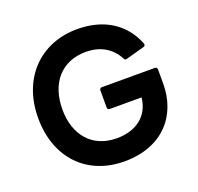

<svg xmlns="http://www.w3.org/2000/svg" viewBox="-140 -924 1160 1127"><g transform="rotate(-20 440.0 -360.5)"><path d="M452 52C691 52 820 -101 820 -299V-389C820 -397 814 -403 806 -403H474C466 -403 460 -397 460 -389V-281C460 -273 466 -267 474 -267H673C661 -151 573 -91 456 -91C304 -91 212 -197 212 -359C212 -522 303 -630 456 -630C546 -630 614 -590 652 -517C654 -511 659 -508 665 -508L669 -509L785 -541C792 -543 795 -547 795 -554C795 -556 795 -558 794 -560C741 -695 621 -773 454 -773C225 -773 61 -610 61 -360C61 -111 218 52 452 52Z"/></g></svg>

Font: LINE Seed JP App_OTF Bold
Style: Regular
Weight: 700
Designer: LINE & Fontrix & Fontworks
Version: Version 1.009